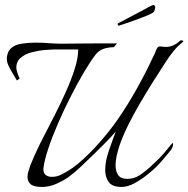

<svg xmlns="http://www.w3.org/2000/svg" viewBox="-20 -715 747 761"><path d="M146 26Q114 26 101.5 15Q89 4 89 -13Q89 -24 92.5 -35.5Q96 -47 100 -59Q113 -91 127.5 -122Q142 -153 158 -183Q174 -214 196 -257Q218 -300 239.5 -347.5Q261 -395 275.5 -440Q290 -485 290 -519H202Q187 -519 160.5 -517Q134 -515 106.5 -508Q79 -501 61 -485Q43 -469 45 -442Q46 -434 51 -420.5Q56 -407 58 -404L47 -396Q41 -407 32 -421.5Q23 -436 16 -450Q9 -464 8 -471Q8 -473 7.5 -476Q7 -479 7 -482Q7 -493 11 -504.5Q15 -516 25 -525Q40 -538 66.5 -542Q93 -546 121 -546Q148 -546 173 -544Q198 -542 214 -542Q214 -542 237 -542Q260 -542 295.5 -542.5Q331 -543 371 -543Q411 -543 444 -543L431 -528Q413 -528 393.5 -522.5Q374 -517 360 -500Q339 -473 313 -429Q287 -385 260 -332Q233 -279 210 -226Q187 -173 171.5 -126.5Q156 -80 152 -48Q151 -30 160.5 -22Q170 -14 186 -14Q207 -14 227 -25Q267 -45 307 -81.5Q347 -118 383 -160Q419 -202 444 -238Q484 -295 521.5 -362Q559 -429 586 -488Q593 -500 598.5 -515.5Q604 -531 614 -531Q618 -531 624 -530Q630 -529 637 -529Q668 -529 694 -554Q695 -555 699 -555Q703 -555 705.5 -553.5Q708 -552 706 -550Q684 -532 669 -514Q654 -496 636 -468Q615 -436 588.5 -394Q562 -352 535 -306Q508 -260 486 -215Q464 -170 452 -133Q446 -114 442 -95Q438 -76 438 -60Q438 -36 448.5 -21Q459 -6 484 -6Q489 -6 493.5 -6.5Q498 -7 503 -8Q522 -11 546.5 -29.5Q571 -48 593 -70Q615 -90 630.5 -108.5Q646 -127 664 -149Q666 -145 666 -141Q665 -134 661.5 -127Q658 -120 653 -115Q646 -106 632 -89.5Q618 -73 601 -55Q589 -43 565 -23.5Q541 -4 513.5 11Q486 26 462 26Q425 26 411 6.5Q397 -13 397 -41Q397 -76 411.5 -118Q426 -160 439 -194Q418 -169 395 -146.5Q372 -124 349 -101Q325 -78 300.5 -54.5Q276 -31 250 -12Q226 4 200 15Q174 26 146 26ZM451 -613Q445 -615 447 -622Q470 -634 493.5 -646.5Q517 -659 549 -676Q560 -682 573 -689Q586 -696 590 -695Q592 -694 594 -691.5Q596 -689 595 -685Q593 -668 585 -664Q573 -657 548.5 -647.5Q524 -638 497 -628.5Q470 -619 451 -613Z"/></svg>

Font: Italianno
Style: Regular
Weight: 400
Designer: Robert E. Leuschke
Foundry: Robert E. Leuschke
Version: Version 1.100; ttfautohint (v1.8.3)